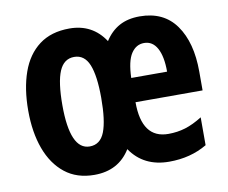

<svg xmlns="http://www.w3.org/2000/svg" viewBox="-67 -640 872 733"><g transform="rotate(-10 369.0 -273.5)"><path d="M517 -556Q610 -556 657.5 -489Q705 -422 705 -309V-236H445Q445 -95 548 -95Q583 -95 614 -104.5Q645 -114 680 -136V-28Q616 10 533 10Q434 10 383 -65Q337 10 243 10Q175 10 129 -26.5Q83 -63 59.5 -127Q36 -191 36 -275Q36 -360 58.5 -423.5Q81 -487 127.5 -522Q174 -557 245 -557Q334 -557 382 -484Q405 -520 438 -538Q471 -556 517 -556ZM516 -453Q485 -453 466 -424Q447 -395 445 -330H584Q584 -389 566.5 -421Q549 -453 516 -453ZM244 -447Q204 -447 186 -404.5Q168 -362 168 -273Q168 -100 244 -100Q285 -100 302 -143.5Q319 -187 319 -275Q319 -361 301.5 -404Q284 -447 244 -447Z"/></g></svg>

Font: Noto Sans Arabic ExtCond
Style: Bold
Weight: 700
Width: 2
Designer: Monotype Design Team, Nadine Chahine, Nizar Qandah and Khaled Hosny
Foundry: Monotype Imaging Inc.
Version: Version 2.012; ttfautohint (v1.8.4.7-5d5b)